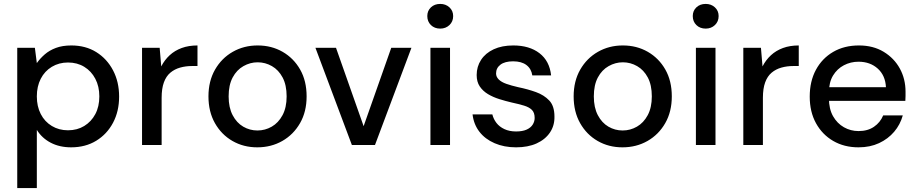

<svg xmlns="http://www.w3.org/2000/svg" viewBox="-20 -740 4684 980"><path d="M68 220V-496H158L168 -418Q184 -441 208 -462Q232 -483 265.5 -495.5Q299 -508 344 -508Q417 -508 471.5 -474Q526 -440 557 -381Q588 -322 588 -247Q588 -172 557 -113.5Q526 -55 471 -21.5Q416 12 343 12Q284 12 239 -11.5Q194 -35 168 -77V220ZM327 -75Q374 -75 410 -97Q446 -119 466.5 -157.5Q487 -196 487 -248Q487 -299 466.5 -338Q446 -377 410 -399Q374 -421 327 -421Q281 -421 244.5 -399Q208 -377 188 -338Q168 -299 168 -248Q168 -197 188 -158Q208 -119 244.5 -97Q281 -75 327 -75Z M705 0V-496H795L803 -401Q820 -434 846 -458Q872 -482 907.5 -495Q943 -508 988 -508V-403H960Q928 -403 899.5 -395Q871 -387 849.5 -369Q828 -351 816.5 -319.5Q805 -288 805 -241V0Z M1293 12Q1223 12 1166.5 -20.5Q1110 -53 1077 -111.5Q1044 -170 1044 -248Q1044 -326 1077.5 -384.5Q1111 -443 1168 -475.5Q1225 -508 1295 -508Q1366 -508 1422.5 -475.5Q1479 -443 1512 -385Q1545 -327 1545 -248Q1545 -170 1511.5 -111.5Q1478 -53 1421 -20.5Q1364 12 1293 12ZM1294 -74Q1333 -74 1367 -93.5Q1401 -113 1422 -152Q1443 -191 1443 -248Q1443 -306 1422.5 -344.5Q1402 -383 1368 -402.5Q1334 -422 1295 -422Q1257 -422 1222.5 -402.5Q1188 -383 1167.5 -344.5Q1147 -306 1147 -248Q1147 -191 1167.5 -152Q1188 -113 1221.5 -93.5Q1255 -74 1294 -74Z M1776 0 1590 -496H1695L1836 -96L1977 -496H2080L1894 0Z M2177 0V-496H2277V0ZM2227 -594Q2198 -594 2179.5 -612Q2161 -630 2161 -658Q2161 -685 2179.5 -702.5Q2198 -720 2227 -720Q2255 -720 2274 -702.5Q2293 -685 2293 -658Q2293 -630 2274 -612Q2255 -594 2227 -594Z M2614 12Q2553 12 2504.5 -9Q2456 -30 2427 -67.5Q2398 -105 2392 -156H2493Q2499 -132 2514 -112.5Q2529 -93 2554.5 -81Q2580 -69 2614 -69Q2647 -69 2668 -78.5Q2689 -88 2699 -104Q2709 -120 2709 -138Q2709 -165 2695 -179Q2681 -193 2654.5 -201Q2628 -209 2591 -217Q2561 -224 2529 -234Q2497 -244 2471 -259.5Q2445 -275 2429 -298.5Q2413 -322 2413 -357Q2413 -400 2435.5 -434.5Q2458 -469 2500 -488.5Q2542 -508 2600 -508Q2682 -508 2733.5 -468.5Q2785 -429 2793 -355H2697Q2692 -389 2667 -408Q2642 -427 2599 -427Q2557 -427 2534.5 -410Q2512 -393 2512 -365Q2512 -348 2525.5 -334.5Q2539 -321 2564.5 -312Q2590 -303 2625 -295Q2674 -285 2715.5 -270Q2757 -255 2783.5 -227Q2810 -199 2810 -145Q2811 -99 2787 -63.5Q2763 -28 2719 -8Q2675 12 2614 12Z M3157 12Q3087 12 3030.5 -20.5Q2974 -53 2941 -111.5Q2908 -170 2908 -248Q2908 -326 2941.5 -384.5Q2975 -443 3032 -475.5Q3089 -508 3159 -508Q3230 -508 3286.5 -475.5Q3343 -443 3376 -385Q3409 -327 3409 -248Q3409 -170 3375.5 -111.5Q3342 -53 3285 -20.5Q3228 12 3157 12ZM3158 -74Q3197 -74 3231 -93.5Q3265 -113 3286 -152Q3307 -191 3307 -248Q3307 -306 3286.5 -344.5Q3266 -383 3232 -402.5Q3198 -422 3159 -422Q3121 -422 3086.5 -402.5Q3052 -383 3031.5 -344.5Q3011 -306 3011 -248Q3011 -191 3031.5 -152Q3052 -113 3085.5 -93.5Q3119 -74 3158 -74Z M3532 0V-496H3632V0ZM3582 -594Q3553 -594 3534.5 -612Q3516 -630 3516 -658Q3516 -685 3534.5 -702.5Q3553 -720 3582 -720Q3610 -720 3629 -702.5Q3648 -685 3648 -658Q3648 -630 3629 -612Q3610 -594 3582 -594Z M3774 0V-496H3864L3872 -401Q3889 -434 3915 -458Q3941 -482 3976.5 -495Q4012 -508 4057 -508V-403H4029Q3997 -403 3968.5 -395Q3940 -387 3918.5 -369Q3897 -351 3885.5 -319.5Q3874 -288 3874 -241V0Z M4362 12Q4289 12 4233 -20.5Q4177 -53 4145 -111Q4113 -169 4113 -247Q4113 -325 4144.5 -383.5Q4176 -442 4232.5 -475Q4289 -508 4364 -508Q4437 -508 4490.5 -475.5Q4544 -443 4573 -390Q4602 -337 4602 -272Q4602 -262 4602 -250Q4602 -238 4601 -225H4187V-295H4502Q4499 -355 4460 -390Q4421 -425 4362 -425Q4322 -425 4287.5 -407Q4253 -389 4232 -354.5Q4211 -320 4211 -267V-239Q4211 -184 4232 -147Q4253 -110 4287.5 -90.5Q4322 -71 4362 -71Q4409 -71 4441 -93Q4473 -115 4488 -151H4588Q4575 -104 4544 -67.5Q4513 -31 4467 -9.5Q4421 12 4362 12Z"/></svg>

Font: DM Sans 24pt Medium
Style: Regular
Weight: 500
Designer: Colophon Foundry, Jonny Pinhorn
Foundry: Colophon Foundry
Version: Version 4.004;gftools[0.9.30]